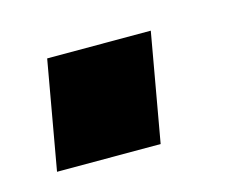

<svg xmlns="http://www.w3.org/2000/svg" viewBox="-41 -222 365 281"><g transform="rotate(-15 141.5 -82.0)"><path d="M17 0 46 -164H203L174 0Z"/></g></svg>

Font: Archivo SemiCondensed ExtraBold
Style: Italic
Weight: 800
Width: 4
Italic angle: -10°
Designer: Hector Gatti
Foundry: Omnibus-Type
Version: Version 2.001